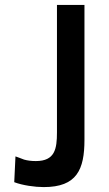

<svg xmlns="http://www.w3.org/2000/svg" viewBox="-20 -752 443 782"><path d="M324 -732H212V-213C212 -146 204 -96 126 -96C108 -96 92 -98 78 -102C64 -107 53 -112 43 -115L38 -10C72 3 122 10 158 10C293 10 324 -61 324 -183Z"/></svg>

Font: Cheyenne Sans Medium
Style: Regular
Weight: 500
Designer: The Public Sans project authors (U.S. Web Design System), Libre Franklin designed by Pablo Impallari and Rodrigo Fuenzal
Foundry: The Cheyenne Sans Project Authors
Version: Version 2.007